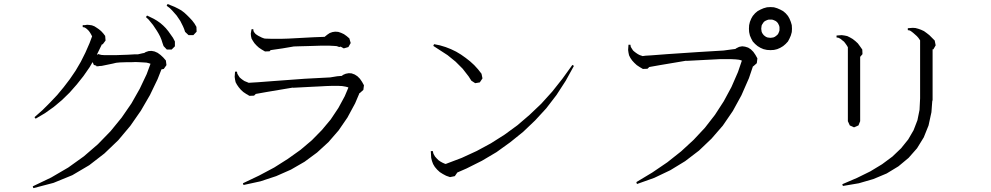

<svg xmlns="http://www.w3.org/2000/svg" viewBox="-20 -913 5040 976"><path d="M149.4 43 146.5 34.2 240.2 -10.7 327.1 -61.5 406.2 -118.2 477.5 -179.7 542 -246.1 598.6 -315.4 648.4 -387.7 690.4 -461.9 725.6 -536.1 745.1 -588.9 736.3 -591.8 724.6 -594.7 709 -595.7 691.4 -596.7 669.9 -597.7 645.5 -596.7H620.1L589.8 -595.7L570.3 -593.8L553.7 -589.8L497.1 -578.1L482.4 -577.1L480.5 -576.2H477.5H469.7V-579.1L457 -583L452.1 -594.7L450.2 -596.7L435.5 -571.3L404.3 -526.4L370.1 -483.4L334 -442.4L294.9 -404.3L252.9 -369.1L209 -337.9L161.1 -309.6L155.3 -317.4L196.3 -353.5L234.4 -391.6L270.5 -429.7L303.7 -469.7L335 -510.7L364.3 -553.7L390.6 -598.6L414.1 -645.5L435.5 -694.3L448.2 -728.5L441.4 -741.2L436.5 -749L431.6 -755.9L424.8 -762.7L418 -768.6L410.2 -773.4L400.4 -775.4V-785.2H411.1L422.9 -787.1L434.6 -786.1L447.3 -784.2L460 -779.3L470.7 -772.5L482.4 -764.6L494.1 -754.9L504.9 -743.2L514.6 -730.5L516.6 -707L502 -687.5H498L472.7 -635.7L476.6 -634.8L477.5 -638.7L484.4 -636.7L495.1 -633.8L509.8 -632.8H527.3H547.9H572.3L599.6 -633.8L629.9 -634.8L662.1 -636.7H680.7L706.1 -642.6L712.9 -643.6L720.7 -648.4L735.4 -653.3L750 -654.3L765.6 -651.4L781.2 -644.5L795.9 -633.8L809.6 -621.1L823.2 -605.5L826.2 -582L812.5 -562.5L800.8 -560.5L781.2 -510.7L742.2 -429.7L696.3 -350.6L642.6 -273.4L581.1 -200.2L510.7 -132.8L433.6 -73.2L347.7 -22.5L252 16.6L151.4 43ZM800.8 -710.9 793.9 -727.5 786.1 -742.2 777.3 -756.8 757.8 -786.1 735.4 -813.5 721.7 -826.2 727.5 -834 761.7 -817.4 778.3 -807.6 794.9 -795.9 809.6 -783.2 823.2 -769.5 835.9 -753.9 847.7 -737.3 859.4 -720.7 869.1 -702.1V-677.7L852.5 -661.1H828.1L811.5 -678.7L805.7 -695.3ZM910.2 -779.3 896.5 -806.6 877.9 -834 855.5 -859.4 842.8 -872.1 827.1 -883.8 832 -892.6 868.2 -877.9 885.7 -869.1 901.4 -860.4 917 -848.6 930.7 -835.9 944.3 -822.3 957 -808.6 968.8 -793 978.5 -776.4 979.5 -752 962.9 -734.4H938.5L920.9 -751L916 -765.6Z M1217.8 27.3 1214.8 18.6 1296.9 -20.5 1374 -61.5 1443.4 -105.5 1507.8 -151.4 1565.4 -200.2 1616.2 -252 1661.1 -305.7 1700.2 -364.3 1732.4 -423.8 1751 -467.8 1748 -469.7 1736.3 -472.7 1718.8 -475.6 1697.3 -476.6H1669.9L1638.7 -475.6L1602.5 -473.6L1562.5 -471.7L1468.8 -466.8V-467.8L1335 -445.3L1280.3 -435.5L1271.5 -426.8L1248 -425.8L1231.4 -435.5L1216.8 -445.3L1204.1 -457L1193.4 -469.7L1184.6 -482.4L1177.7 -495.1L1174.8 -508.8L1172.9 -522.5L1174.8 -548.8H1184.6L1186.5 -538.1L1192.4 -528.3L1198.2 -519.5L1206.1 -512.7L1213.9 -506.8L1222.7 -501L1232.4 -497.1L1244.1 -492.2H1246.1L1261.7 -493.2L1293 -495.1L1370.1 -501L1529.3 -512.7L1658.2 -519.5L1694.3 -525.4L1717.8 -527.3L1723.6 -532.2L1737.3 -538.1L1752.9 -541L1767.6 -540L1783.2 -534.2L1796.9 -525.4L1809.6 -512.7L1820.3 -497.1L1830.1 -479.5L1827.1 -456.1L1809.6 -440.4H1807.6L1785.2 -387.7L1746.1 -315.4L1701.2 -250L1649.4 -190.4L1591.8 -137.7L1528.3 -90.8L1459 -50.8L1383.8 -17.6L1303.7 8.8L1218.8 27.3ZM1690.4 -678.7 1675.8 -679.7 1656.2 -680.7H1633.8H1606.4L1575.2 -679.7L1540 -678.7L1501 -677.7L1473.6 -676.8L1416 -667L1355.5 -658.2L1350.6 -652.3L1327.1 -651.4L1310.5 -661.1L1295.9 -670.9L1284.2 -681.6L1273.4 -693.4L1265.6 -705.1L1258.8 -716.8L1255.9 -729.5L1254.9 -742.2L1256.8 -753.9L1258.8 -764.6H1267.6L1268.6 -754.9L1273.4 -747.1L1279.3 -740.2L1286.1 -735.4L1293.9 -730.5L1301.8 -726.6L1311.5 -721.7L1322.3 -717.8L1327.1 -716.8L1358.4 -715.8H1382.8H1412.1L1445.3 -716.8L1483.4 -718.8L1573.2 -723.6L1626 -725.6H1629.9L1644.5 -737.3L1656.2 -745.1L1669.9 -750L1683.6 -752L1699.2 -751L1713.9 -746.1L1728.5 -739.3L1742.2 -729.5L1755.9 -717.8L1762.7 -694.3L1751 -673.8L1727.5 -667L1711.9 -675.8L1703.1 -673.8L1700.2 -675.8Z M2231.4 -28.3 2215.8 -38.1 2202.1 -50.8 2190.4 -64.5 2181.6 -79.1 2175.8 -94.7 2171.9 -110.4 2170.9 -127.9 2169.9 -144.5 2179.7 -145.5 2183.6 -130.9 2191.4 -117.2 2200.2 -107.4 2209 -98.6 2218.8 -91.8 2229.5 -85.9 2240.2 -81.1 2248 -79.1 2247.1 -80.1 2327.1 -110.4 2403.3 -145.5 2475.6 -184.6 2544.9 -228.5 2610.4 -276.4 2671.9 -329.1 2731.4 -385.7 2787.1 -447.3 2838.9 -512.7 2889.6 -583 2897.5 -578.1 2855.5 -502 2808.6 -429.7 2756.8 -362.3 2700.2 -300.8 2638.7 -242.2 2573.2 -189.5 2503.9 -139.6 2429.7 -95.7 2351.6 -56.6 2304.7 -36.1 2292 -17.6 2267.6 -12.7 2248 -19.5ZM2362.3 -524.4 2332 -563.5 2295.9 -599.6 2254.9 -632.8 2182.6 -679.7 2186.5 -688.5 2215.8 -682.6 2245.1 -673.8 2272.5 -663.1 2298.8 -650.4 2323.2 -635.7 2346.7 -619.1 2369.1 -601.6 2390.6 -582 2410.2 -560.5 2427.7 -538.1 2432.6 -514.6 2418.9 -494.1 2395.5 -490.2 2376 -502.9Z M3216.8 -582 3204.1 -593.8 3193.4 -605.5 3184.6 -618.2 3177.7 -631.8 3174.8 -645.5 3172.9 -659.2 3174.8 -685.5H3184.6L3186.5 -674.8L3192.4 -665L3198.2 -656.2L3206.1 -649.4L3213.9 -643.6L3222.7 -637.7L3232.4 -632.8L3244.1 -628.9L3246.1 -627.9L3261.7 -629.9L3293 -631.8L3370.1 -637.7L3529.3 -648.4L3658.2 -656.2L3694.3 -661.1L3717.8 -664.1L3723.6 -668L3737.3 -674.8L3752.9 -677.7L3767.6 -675.8L3783.2 -670.9L3796.9 -662.1L3809.6 -649.4L3820.3 -633.8L3830.1 -616.2L3827.1 -591.8L3809.6 -576.2H3807.6L3787.1 -515.6L3749 -428.7L3705.1 -348.6L3654.3 -274.4L3596.7 -208L3533.2 -147.5L3462.9 -93.8L3387.7 -47.9L3305.7 -8.8L3217.8 22.5L3214.8 12.7L3295.9 -36.1L3372.1 -87.9L3442.4 -143.6L3505.9 -202.1L3563.5 -263.7L3614.3 -329.1L3659.2 -398.4L3698.2 -470.7L3731.4 -546.9L3751 -604.5L3748 -606.4L3736.3 -609.4L3718.8 -611.3L3697.3 -612.3H3669.9H3638.7L3602.5 -610.4L3562.5 -608.4L3468.8 -603.5V-604.5L3335 -582L3280.3 -572.3L3271.5 -563.5L3248 -562.5L3231.4 -572.3ZM3849.6 -766.6 3851.6 -752 3854.5 -745.1 3858.4 -739.3 3862.3 -734.4 3868.2 -729.5 3874 -725.6 3880.9 -722.7 3887.7 -721.7 3896.5 -720.7 3904.3 -721.7 3911.1 -722.7 3918 -725.6 3923.8 -729.5 3929.7 -734.4 3934.6 -739.3 3937.5 -745.1 3940.4 -752 3942.4 -758.8V-766.6V-775.4L3940.4 -783.2L3937.5 -789.1L3934.6 -794.9L3929.7 -800.8L3923.8 -805.7L3918 -808.6L3911.1 -811.5L3904.3 -813.5H3896.5H3887.7L3880.9 -811.5L3874 -808.6L3868.2 -805.7L3862.3 -800.8L3858.4 -794.9L3854.5 -789.1L3851.6 -783.2L3850.6 -775.4ZM4000 -732.4 3993.2 -716.8 3985.4 -702.1 3973.6 -689.5 3960.9 -678.7 3946.3 -669.9 3930.7 -663.1 3914.1 -659.2 3896.5 -658.2 3878.9 -659.2 3861.3 -663.1 3845.7 -669.9 3831.1 -678.7 3818.4 -689.5 3806.6 -702.1 3798.8 -716.8 3792 -732.4 3788.1 -750 3787.1 -766.6 3788.1 -785.2 3792 -801.8 3798.8 -818.4 3806.6 -832 3818.4 -845.7 3831.1 -856.4 3845.7 -864.3 3861.3 -871.1 3878.9 -876 3896.5 -877 3914.1 -876 3930.7 -871.1 3946.3 -864.3 3960.9 -856.4 3973.6 -845.7 3985.4 -832 3993.2 -818.4 4000 -801.8 4004.9 -785.2 4005.9 -766.6 4004.9 -750Z M4264.6 32.2 4261.7 23.4 4336.9 -8.8 4404.3 -42 4463.9 -78.1 4516.6 -117.2 4560.5 -159.2 4596.7 -204.1 4624 -251 4643.6 -301.8 4654.3 -354.5 4657.2 -413.1V-708L4648.4 -720.7L4640.6 -729.5L4623 -745.1L4614.3 -752L4605.5 -757.8L4594.7 -759.8V-769.5L4606.4 -770.5L4620.1 -771.5L4633.8 -770.5L4648.4 -766.6L4662.1 -761.7L4676.8 -754.9L4690.4 -745.1L4704.1 -734.4L4731.4 -707L4736.3 -682.6L4724.6 -662.1H4720.7V-402.3H4719.7L4718.8 -396.5L4714.8 -342.8L4700.2 -275.4L4675.8 -214.8L4641.6 -159.2L4598.6 -110.4L4546.9 -67.4L4487.3 -31.2L4419.9 -2.9L4345.7 18.6L4265.6 32.2ZM4284.2 -682.6 4277.3 -692.4 4270.5 -701.2 4261.7 -708 4253.9 -714.8 4243.2 -720.7 4232.4 -722.7V-732.4L4258.8 -734.4L4273.4 -732.4L4287.1 -729.5L4300.8 -722.7L4314.5 -714.8L4328.1 -704.1L4340.8 -692.4L4351.6 -677.7L4363.3 -661.1L4364.3 -637.7L4352.5 -624V-296.9L4343.8 -275.4L4321.3 -265.6L4299.8 -275.4L4290 -296.9V-672.9Z"/></svg>

Font: Kurinto Seri
Style: Regular
Weight: 400
Designer: Kurinto was developed by Clint Goss from a range of fonts that are compatible with the SIL Open Font License Version 1.1
Foundry: Clinton F. Goss
Version: Version 2.196; July 25, 2020